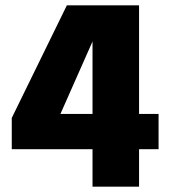

<svg xmlns="http://www.w3.org/2000/svg" viewBox="-20 -698 631 718"><path d="M500 0H326V-140H24V-257L230 -678H500V-272H573V-140H500ZM326 -272V-543L206 -272Z"/></svg>

Font: Trujillo ExtraBold
Style: Regular
Weight: 800
Designer: Fira Sans original fonts by bBox Type GmbH, Carrois Corporate GbR, & Edenspiekermann AG / Changes by Cristiano Sobral
Foundry: Fira Sans original fonts by bBox Type GmbH, Carrois Corporate GbR, & Edenspiekermann AG / Changes by Cristiano Sobral
Version: Version 4.301;July 28, 2020;FontCreator 13.0.0.2655 64-bit